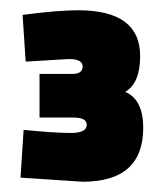

<svg xmlns="http://www.w3.org/2000/svg" viewBox="-20 -821 320 374"><path d="M132 -801Q253 -801 253 -712Q253 -659 224 -642Q259 -627 259 -572Q259 -467 141 -467L20 -475L26 -568Q87 -562 118 -562Q149 -562 149 -578Q149 -592 123 -592H57V-677H121Q141 -677 141 -691.5Q141 -706 114 -706L30 -701L24 -792Q92 -801 132 -801Z"/></svg>

Font: Titillium Web
Style: Bold
Weight: 700
Version: Version 1.001;PS 57.000;hotconv 1.0.70;makeotf.lib2.5.55311